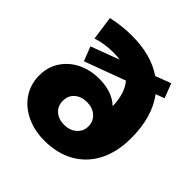

<svg xmlns="http://www.w3.org/2000/svg" viewBox="-199 -905 1075 1075"><g transform="rotate(45 338.5 -367.5)"><path d="M32 -225Q32 -291 65.5 -342Q99 -393 156 -421Q213 -449 283 -449Q386 -449 445 -393Q442 -493 396 -547L153 -457L120 -542L288 -605Q265 -609 233 -609Q165 -609 105 -589L85 -731Q162 -749 243 -749Q394 -749 494 -681L586 -716L619 -630L567 -611Q645 -508 645 -340Q645 -230 604 -150.5Q563 -71 487.5 -28.5Q412 14 311 14Q233 14 169.5 -15.5Q106 -45 69 -99.5Q32 -154 32 -225ZM429 -217Q429 -257 400.5 -282.5Q372 -308 328 -308Q283 -308 254.5 -283.5Q226 -259 226 -217Q226 -176 254 -151.5Q282 -127 326 -127Q371 -127 400 -152.5Q429 -178 429 -217Z"/></g></svg>

Font: Chess Sans ExtraBold
Style: Regular
Weight: 800
Designer: Wolf Bōese
Foundry: Wolf Bōese
Version: Version 7.223